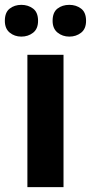

<svg xmlns="http://www.w3.org/2000/svg" viewBox="-35 -772 375 792"><path d="M227 0H78V-546H227ZM-15 -686Q-15 -721 5 -736.5Q25 -752 53 -752Q81 -752 101.5 -736.5Q122 -721 122 -686Q122 -653 101.5 -637Q81 -621 53 -621Q25 -621 5 -637.5Q-15 -654 -15 -686ZM182 -686Q182 -721 202 -736.5Q222 -752 251 -752Q279 -752 299.5 -736.5Q320 -721 320 -686Q320 -653 299.5 -637Q279 -621 251 -621Q223 -621 202.5 -637.5Q182 -654 182 -686Z"/></svg>

Font: Noto Sans Kawi
Style: Bold
Weight: 700
Designer: Fadhl Haqq
Version: Version 1.000